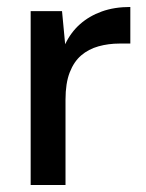

<svg xmlns="http://www.w3.org/2000/svg" viewBox="-20 -531 418 551"><path d="M68 0V-499H158L167 -404Q183 -438 209.5 -461.5Q236 -485 272 -498Q308 -511 354 -511V-406H323Q291 -406 262.5 -398Q234 -390 213 -372Q192 -354 180 -323Q168 -292 168 -245V0Z"/></svg>

Font: DM Sans 20pt Medium
Style: Regular
Weight: 500
Version: Version 4.004;gftools[0.9.30]